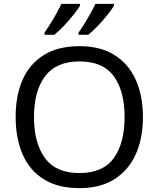

<svg xmlns="http://www.w3.org/2000/svg" viewBox="-20 -964 821 994"><path d="M720 -358Q720 -247 682.5 -164.5Q645 -82 572 -36Q499 10 391 10Q280 10 206.5 -36Q133 -82 97 -165Q61 -248 61 -359Q61 -469 97 -551Q133 -633 206.5 -679Q280 -725 392 -725Q499 -725 572 -679.5Q645 -634 682.5 -551.5Q720 -469 720 -358ZM156 -358Q156 -223 213 -145.5Q270 -68 391 -68Q513 -68 569 -145.5Q625 -223 625 -358Q625 -493 569 -569.5Q513 -646 392 -646Q271 -646 213.5 -569.5Q156 -493 156 -358ZM570 -934Q560 -917 537 -888Q514 -859 487 -830.5Q460 -802 437 -784H387V-796Q401 -815 417 -841Q433 -867 448.5 -894.5Q464 -922 474 -944H570ZM394 -934Q384 -917 361 -888Q338 -859 311 -830.5Q284 -802 261 -784H211V-796Q232 -825 257 -867.5Q282 -910 298 -944H394Z"/></svg>

Font: Go Noto Kurrent-Regular
Style: Regular
Weight: 400
Designer: Monotype Design Team
Foundry: Monotype Imaging Inc.
Version: Version 2.012; ttfautohint (v1.8.4.7-5d5b)